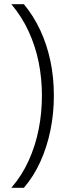

<svg xmlns="http://www.w3.org/2000/svg" viewBox="-20 -738 317 916"><path d="M237 -282Q237 -196 220.5 -116Q204 -36 172.5 33.5Q141 103 94 158H34Q85 99 117 28Q149 -43 164.5 -121Q180 -199 180 -282Q180 -364 164.5 -441Q149 -518 116.5 -588.5Q84 -659 34 -718H94Q141 -661 172.5 -593Q204 -525 220.5 -447Q237 -369 237 -282Z"/></svg>

Font: Noto Sans Hebrew Thin Light
Style: Regular
Weight: 300
Version: Version 3.001